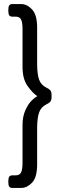

<svg xmlns="http://www.w3.org/2000/svg" viewBox="-20 -788 289 946"><path d="M21 109V105Q21 89 25.5 82.5Q30 76 41 76H57Q77 76 84 61Q91 46 91 14V-172Q91 -214 105 -245Q119 -276 136 -292.5Q153 -309 164 -314Q139 -331 115 -365.5Q91 -400 91 -458V-645Q91 -677 84 -691.5Q77 -706 57 -706H41Q30 -706 25.5 -712.5Q21 -719 21 -735V-739Q21 -755 25.5 -761.5Q30 -768 41 -768H85Q113 -768 138 -741.5Q163 -715 163 -652V-474Q163 -423 172.5 -396Q182 -369 209 -356Q222 -350 228 -342.5Q234 -335 234 -322V-308Q234 -295 228 -287.5Q222 -280 209 -274Q182 -261 172.5 -233.5Q163 -206 163 -156V22Q163 86 138 112Q113 138 85 138H41Q30 138 25.5 131.5Q21 125 21 109Z"/></svg>

Font: Asap Condensed
Style: Regular
Weight: 400
Designer: Pablo Cosgaya
Foundry: Omnibus-Type
Version: Version 1.010; ttfautohint (v1.8)